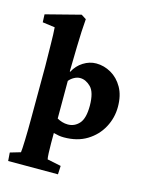

<svg xmlns="http://www.w3.org/2000/svg" viewBox="-118 -618 673 862"><g transform="rotate(15 218.5 -187.0)"><path d="M4.4 172.4 1.5 133.8 49.8 119.6Q51.8 107.9 53.2 62.7Q54.7 17.6 54.7 -39.1L55.2 -281.7Q54.2 -335.9 53.7 -383.8Q53.2 -431.6 50.8 -461.4L-6.8 -469.2L-8.3 -505.9L153.3 -547.4L176.3 -532.7Q173.8 -502.9 172.4 -474.1Q170.9 -445.3 169.9 -402.6Q168.9 -359.9 167.5 -287.6L169.9 -286.6Q185.5 -316.9 214.1 -335Q242.7 -353 273.9 -353Q310.1 -353 343 -334.2Q376 -315.4 396.7 -279.1Q417.5 -242.7 417.5 -189.5Q417.5 -138.7 393.6 -94Q369.6 -49.3 325.2 -22Q280.8 5.4 218.3 5.4Q204.6 5.4 194.1 3.4Q183.6 1.5 169.9 -2V45.9Q169.9 68.8 170.9 90.8Q171.9 112.8 173.8 119.6L237.8 132.8L235.8 172.4ZM220.2 -55.2Q251.5 -55.2 272.9 -79.1Q294.4 -103 294.4 -162.1Q293.9 -224.6 270.5 -247.8Q247.1 -271 220.7 -271Q207 -271 193.1 -263.4Q179.2 -255.9 169.9 -244.1V-69.3Q180.7 -63 193.6 -59.1Q206.5 -55.2 220.2 -55.2Z"/></g></svg>

Font: Lateef ExtraBold
Style: Regular
Weight: 800
Designer: SIL International
Foundry: SIL International
Version: Version 4.200